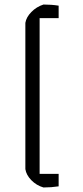

<svg xmlns="http://www.w3.org/2000/svg" viewBox="-20 -731 367 848"><path d="M92 16V-630Q96 -655 118.5 -678Q141 -701 172 -711Q207 -711 239 -706V-651H155V37H239V92Q207 97 172 97Q141 88 118.5 65Q96 42 92 16Z"/></svg>

Font: Athiti
Style: Regular
Weight: 400
Designer: CadsonDemak Team
Foundry: CadsonDemak
Version: Version 1.032